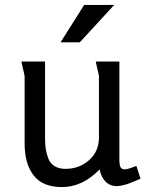

<svg xmlns="http://www.w3.org/2000/svg" viewBox="-20 -747 593 780"><path d="M304 -575H226L322 -727H444ZM534 -73 551 -21Q544 -18 528.5 -11.5Q513 -5 503.5 -1.5Q494 2 480 5.5Q466 9 455 9Q426 9 408 -10Q390 -29 385 -59Q315 13 232 13Q153 13 116.5 -34.5Q80 -82 80 -164V-438Q80 -439 77 -452.5Q74 -466 70.5 -480.5Q67 -495 67 -497H163V-191Q163 -164 165.5 -145Q168 -126 175.5 -105Q183 -84 201 -72.5Q219 -61 246 -61Q302 -61 342 -96.5Q382 -132 382 -188V-438Q382 -439 379 -452.5Q376 -466 372.5 -480.5Q369 -495 369 -497H465V-97Q465 -77 469.5 -68Q474 -59 487 -59Q499 -59 534 -73Z"/></svg>

Font: Rosario
Style: Regular
Weight: 400
Designer: Hector Gatti
Foundry: Omnibus-Type
Version: Version 1.004